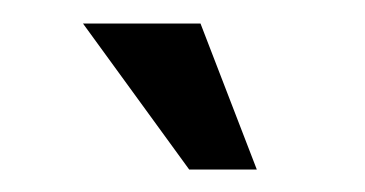

<svg xmlns="http://www.w3.org/2000/svg" viewBox="-20 -592 314 165"><path d="M142.6 -446.3 51.3 -571.8H152.3L200.7 -446.3Z"/></svg>

Font: Rokkitt
Style: Regular
Weight: 400
Version: Version 1.2; ttfautohint (v1.5) -l 7 -r 28 -G 50 -x 13 -D la